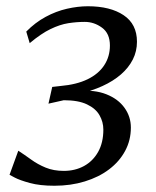

<svg xmlns="http://www.w3.org/2000/svg" viewBox="-20 -586 500 614"><path d="M154 8Q107.5 8 75.5 -0.8Q43.5 -9.5 27 -18.2Q10.5 -27 10.5 -27L38.5 -104Q58.5 -91 79.5 -75.8Q100.5 -60.5 126 -50Q151.5 -39.5 184 -39.5Q220 -39.5 248.5 -55Q277 -70.5 293.8 -100.2Q310.5 -130 310.5 -171.5Q310.5 -196 298.2 -217.5Q286 -239 258.2 -252.2Q230.5 -265.5 184 -265.5L135 -254.5L147 -308L173.5 -311Q225 -315.5 260 -332.5Q295 -349.5 313.2 -377.2Q331.5 -405 331.5 -440.5Q331.5 -479 306.2 -497.5Q281 -516 251 -516Q225 -516 198.2 -511.8Q171.5 -507.5 141.8 -493.2Q112 -479 75 -448L64 -485Q92.5 -514 125.8 -532Q159 -550 194 -558Q229 -566 261 -566Q332.5 -566 375.2 -537.5Q418 -509 418 -452.5Q418 -422 404.8 -395.8Q391.5 -369.5 366.8 -348Q342 -326.5 307.5 -310.8Q273 -295 231 -286L229.5 -295Q282.5 -299.5 320.2 -284.5Q358 -269.5 378.2 -241.2Q398.5 -213 398.5 -178Q398.5 -137.5 380.2 -103.5Q362 -69.5 329 -44.5Q296 -19.5 251.2 -5.8Q206.5 8 154 8Z"/></svg>

Font: Merriweather 20pt Light
Style: Italic
Weight: 300
Italic angle: -7.8°
Version: Version 2.101